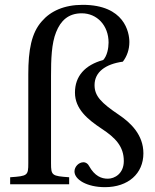

<svg xmlns="http://www.w3.org/2000/svg" viewBox="-20 -762 641 794"><path d="M22 0H266V-29C195 -34 191 -36 191 -87V-448C191 -517 193 -582 212 -629C231 -677 263 -707 318 -707C381 -707 429 -657 429 -586C429 -563 423 -531 407 -514C331 -493 290 -447 290 -379C290 -311 343 -268 400 -230C458 -192 492 -156 492 -96C492 -44 454 -23 426 -23C400 -23 372 -33 348 -76C344 -84 336 -91 325 -91C306 -91 288 -73 288 -53C288 -19 340 12 414 12C510 12 573 -44 573 -128C573 -204 521 -254 472 -287C398 -337 371 -365 371 -410C371 -464 416 -497 488 -507C505 -529 515 -557 515 -588C515 -628 495 -742 322 -742C245 -742 189 -716 153 -674C110 -626 97 -555 97 -455V-87C97 -36 94 -34 22 -29Z"/></svg>

Font: Lingua Franca
Style: Regular
Weight: 400
Version: Version 1.19